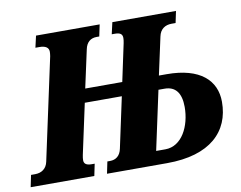

<svg xmlns="http://www.w3.org/2000/svg" viewBox="-116 -819 1161 924"><g transform="rotate(-10 465.0 -357.0)"><path d="M-38 0H273L285 -58H270C244 -58 233 -67 233 -84C233 -91 234 -99 236 -109L289 -355H470L417 -108C410 -74 389 -58 360 -58H347L335 0H629C840 0 940 -100 940 -245C940 -350 864 -422 701 -422H663L703 -606C710 -641 735 -657 766 -657H786L798 -714H487L474 -657H490C516 -657 526 -648 526 -630C526 -623 525 -615 523 -605L484 -422H303L343 -606C350 -641 371 -657 400 -657H413L425 -714H114L101 -657H120C150 -657 166 -647 166 -626C166 -620 165 -612 164 -605L57 -108C50 -74 25 -58 -6 -58H-26ZM679 -355C731 -355 759 -321 759 -252C759 -158 713 -67 632 -67H587L649 -355Z"/></g></svg>

Font: Noto Serif Condensed Black
Style: Italic
Weight: 900
Width: 3
Italic angle: -12°
Designer: Monotype Design Team
Foundry: Monotype Imaging Inc.
Version: Version 2.013